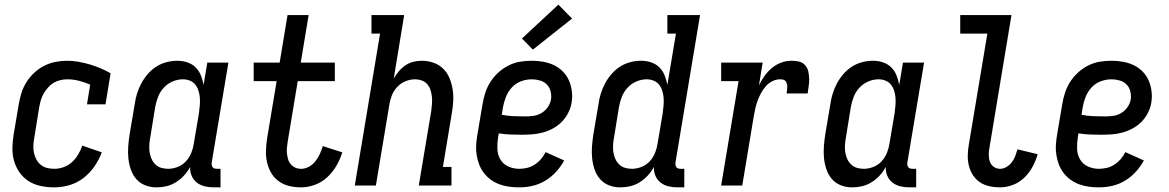

<svg xmlns="http://www.w3.org/2000/svg" viewBox="-20 -800 5040 828"><path d="M214 8Q184 8 155.5 2Q127 -4 104 -18.5Q81 -33 65 -55.5Q49 -78 41 -105Q33 -132 33.5 -161.5Q34 -191 39 -221L61 -351Q65 -375 72.5 -399Q80 -423 94 -445.5Q108 -468 128 -486.5Q148 -505 171 -516.5Q194 -528 219 -533Q244 -538 269 -538Q294 -538 319 -533.5Q344 -529 367.5 -522Q391 -515 413.5 -505.5Q436 -496 457 -484L435 -350H355L369 -435Q346 -445 321 -451.5Q296 -458 270 -458Q256 -458 240.5 -454.5Q225 -451 211.5 -443Q198 -435 187 -422.5Q176 -410 168 -396Q160 -382 156 -367.5Q152 -353 149 -337L128 -207Q125 -191 124 -174.5Q123 -158 126 -143Q129 -128 136 -114Q143 -100 155 -90Q167 -80 182 -76Q197 -72 214 -72Q234 -72 254 -79Q274 -86 290 -100.5Q306 -115 317 -133.5Q328 -152 335 -172L419 -143Q407 -111 387 -82Q367 -53 339.5 -32Q312 -11 279 -1.5Q246 8 214 8Z M655 8Q629 8 606 -1Q583 -10 567.5 -28Q552 -46 544 -69.5Q536 -93 533.5 -118Q531 -143 533 -169Q535 -195 539 -221L561 -351Q564 -374 571 -396.5Q578 -419 589.5 -440.5Q601 -462 617.5 -481Q634 -500 654.5 -513Q675 -526 698.5 -532Q722 -538 745 -538Q767 -538 788 -531Q809 -524 823.5 -509.5Q838 -495 846 -475.5Q854 -456 858 -434L874 -530H965L893 -99Q892 -93 893 -88Q894 -83 897 -79Q900 -75 905 -73.5Q910 -72 916 -72H931V8H902Q882 8 863 3.5Q844 -1 829 -12.5Q814 -24 806.5 -42Q799 -60 800 -80Q789 -60 773.5 -43Q758 -26 738.5 -14Q719 -2 698 3Q677 8 655 8ZM705 -72Q725 -72 746 -80Q767 -88 782 -104.5Q797 -121 805 -141Q813 -161 816 -182L838 -312Q840 -328 841.5 -344.5Q843 -361 842 -376.5Q841 -392 836.5 -407Q832 -422 823 -434Q814 -446 799.5 -452Q785 -458 769 -458Q746 -458 724 -448.5Q702 -439 686 -421.5Q670 -404 661.5 -382Q653 -360 649 -337L628 -207Q625 -192 624 -176Q623 -160 625 -145Q627 -130 633 -116Q639 -102 649.5 -91.5Q660 -81 674.5 -76.5Q689 -72 705 -72Z M1279 8Q1252 8 1227 2Q1202 -4 1182 -18.5Q1162 -33 1149.5 -54.5Q1137 -76 1131.5 -100.5Q1126 -125 1127 -151.5Q1128 -178 1132 -204L1173 -450H1074V-530H1186L1220 -735H1311L1277 -530H1424V-450H1264L1221 -191Q1219 -178 1217.5 -164.5Q1216 -151 1217.5 -138Q1219 -125 1222.5 -113Q1226 -101 1234 -91.5Q1242 -82 1253.5 -77Q1265 -72 1279 -72Q1296 -72 1312.5 -81Q1329 -90 1340.5 -105Q1352 -120 1359.5 -136.5Q1367 -153 1372 -170L1456 -143Q1447 -113 1431 -85.5Q1415 -58 1391.5 -36Q1368 -14 1338 -3Q1308 8 1279 8Z M1510 0 1619 -655H1582V-735H1723L1678 -461Q1687 -477 1699.5 -492Q1712 -507 1728 -518Q1744 -529 1762.5 -533.5Q1781 -538 1799 -538Q1825 -538 1849.5 -529.5Q1874 -521 1891.5 -503.5Q1909 -486 1918.5 -463Q1928 -440 1932 -414.5Q1936 -389 1934.5 -362.5Q1933 -336 1928 -309L1890 -80H1927V0H1786L1840 -323Q1842 -338 1843 -353.5Q1844 -369 1842.5 -383.5Q1841 -398 1836.5 -412Q1832 -426 1822.5 -437Q1813 -448 1799 -453Q1785 -458 1770 -458Q1749 -458 1728.5 -449.5Q1708 -441 1693 -425Q1678 -409 1670 -389Q1662 -369 1659 -348L1601 0Z M2219 8Q2197 8 2175 5Q2153 2 2133 -5.5Q2113 -13 2096 -25.5Q2079 -38 2066.5 -54.5Q2054 -71 2046.5 -90.5Q2039 -110 2035.5 -132Q2032 -154 2033.5 -176Q2035 -198 2039 -221L2061 -351Q2065 -376 2073 -400.5Q2081 -425 2095.5 -447.5Q2110 -470 2130 -488Q2150 -506 2174 -518Q2198 -530 2223.5 -534Q2249 -538 2274 -538Q2299 -538 2323.5 -533.5Q2348 -529 2369 -519Q2390 -509 2407 -492Q2424 -475 2433.5 -453Q2443 -431 2446 -406.5Q2449 -382 2445 -357Q2441 -334 2430 -312.5Q2419 -291 2402 -274Q2385 -257 2363.5 -245.5Q2342 -234 2319 -228Q2296 -222 2273.5 -220.5Q2251 -219 2228 -219Q2203 -219 2178.5 -220Q2154 -221 2131 -225L2128 -207Q2124 -183 2125 -157.5Q2126 -132 2138 -112Q2150 -92 2172 -82Q2194 -72 2219 -72Q2236 -72 2253 -76Q2270 -80 2285.5 -90Q2301 -100 2313 -114Q2325 -128 2333 -144L2413 -108Q2399 -82 2378 -59Q2357 -36 2331 -20.5Q2305 -5 2276.5 1.5Q2248 8 2219 8ZM2247 -298Q2264 -298 2281.5 -300.5Q2299 -303 2315 -312.5Q2331 -322 2342 -337.5Q2353 -353 2356 -370Q2359 -388 2354.5 -406Q2350 -424 2338 -436Q2326 -448 2308.5 -453Q2291 -458 2273 -458Q2250 -458 2227 -449.5Q2204 -441 2187.5 -423Q2171 -405 2162 -382.5Q2153 -360 2149 -337L2144 -305Q2169 -300 2195 -299Q2221 -298 2247 -298ZM2278 -586 2231 -634 2388 -780 2447 -720Z M2655 8Q2629 8 2606 -1Q2583 -10 2567.5 -28Q2552 -46 2544 -69.5Q2536 -93 2533.5 -118Q2531 -143 2533 -169Q2535 -195 2539 -221L2561 -351Q2564 -374 2571 -396.5Q2578 -419 2589.5 -440.5Q2601 -462 2617.5 -481Q2634 -500 2654.5 -513Q2675 -526 2698.5 -532Q2722 -538 2745 -538Q2767 -538 2788 -531Q2809 -524 2823.5 -509.5Q2838 -495 2846 -475.5Q2854 -456 2858 -434L2895 -655H2858V-735H2999L2893 -99Q2892 -93 2893 -88Q2894 -83 2897 -79Q2900 -75 2905 -73.5Q2910 -72 2916 -72H2931V8H2902Q2882 8 2863 3.5Q2844 -1 2829 -12.5Q2814 -24 2806.5 -42Q2799 -60 2800 -80Q2789 -60 2773.5 -43Q2758 -26 2738.5 -14Q2719 -2 2698 3Q2677 8 2655 8ZM2705 -72Q2725 -72 2746 -80Q2767 -88 2782 -104.5Q2797 -121 2805 -141Q2813 -161 2816 -182L2838 -312Q2840 -328 2841.5 -344.5Q2843 -361 2842 -376.5Q2841 -392 2836.5 -407Q2832 -422 2823 -434Q2814 -446 2799.5 -452Q2785 -458 2769 -458Q2746 -458 2724 -448.5Q2702 -439 2686 -421.5Q2670 -404 2661.5 -382Q2653 -360 2649 -337L2628 -207Q2625 -192 2624 -176Q2623 -160 2625 -145Q2627 -130 2633 -116Q2639 -102 2649.5 -91.5Q2660 -81 2674.5 -76.5Q2689 -72 2705 -72Q2705 -72 2705 -72Q2705 -72 2705 -72Z M3090 0 3165 -450H3090V-530H3269L3253 -432Q3263 -453 3277 -472.5Q3291 -492 3309 -507Q3327 -522 3349 -530Q3371 -538 3394 -538Q3410 -538 3425.5 -534.5Q3441 -531 3451.5 -519.5Q3462 -508 3465.5 -493Q3469 -478 3469.5 -461.5Q3470 -445 3467.5 -429Q3465 -413 3463 -397H3372Q3373 -404 3374 -410.5Q3375 -417 3375 -424Q3375 -431 3373.5 -438Q3372 -445 3368 -450Q3364 -455 3357.5 -456.5Q3351 -458 3344 -458Q3327 -458 3311 -450Q3295 -442 3283 -428.5Q3271 -415 3262.5 -399.5Q3254 -384 3248 -368Q3242 -352 3238 -335Q3234 -318 3231 -301L3181 0Z M3655 8Q3629 8 3606 -1Q3583 -10 3567.5 -28Q3552 -46 3544 -69.5Q3536 -93 3533.5 -118Q3531 -143 3533 -169Q3535 -195 3539 -221L3561 -351Q3564 -374 3571 -396.5Q3578 -419 3589.5 -440.5Q3601 -462 3617.5 -481Q3634 -500 3654.5 -513Q3675 -526 3698.5 -532Q3722 -538 3745 -538Q3767 -538 3788 -531Q3809 -524 3823.5 -509.5Q3838 -495 3846 -475.5Q3854 -456 3858 -434L3874 -530H3965L3893 -99Q3892 -93 3893 -88Q3894 -83 3897 -79Q3900 -75 3905 -73.5Q3910 -72 3916 -72H3931V8H3902Q3882 8 3863 3.5Q3844 -1 3829 -12.5Q3814 -24 3806.5 -42Q3799 -60 3800 -80Q3789 -60 3773.5 -43Q3758 -26 3738.5 -14Q3719 -2 3698 3Q3677 8 3655 8ZM3705 -72Q3725 -72 3746 -80Q3767 -88 3782 -104.5Q3797 -121 3805 -141Q3813 -161 3816 -182L3838 -312Q3840 -328 3841.5 -344.5Q3843 -361 3842 -376.5Q3841 -392 3836.5 -407Q3832 -422 3823 -434Q3814 -446 3799.5 -452Q3785 -458 3769 -458Q3746 -458 3724 -448.5Q3702 -439 3686 -421.5Q3670 -404 3661.5 -382Q3653 -360 3649 -337L3628 -207Q3625 -192 3624 -176Q3623 -160 3625 -145Q3627 -130 3633 -116Q3639 -102 3649.5 -91.5Q3660 -81 3674.5 -76.5Q3689 -72 3705 -72Z M4293 8Q4269 8 4246.5 3Q4224 -2 4206 -14Q4188 -26 4176 -44.5Q4164 -63 4158.5 -84.5Q4153 -106 4153.5 -129.5Q4154 -153 4158 -176L4238 -655H4121V-735H4342L4247 -163Q4244 -148 4244 -132.5Q4244 -117 4248.5 -103.5Q4253 -90 4265 -81Q4277 -72 4293 -72Q4307 -72 4320.5 -80Q4334 -88 4343.5 -100.5Q4353 -113 4358.5 -127.5Q4364 -142 4368 -156L4455 -135Q4447 -107 4433 -81Q4419 -55 4397.5 -34Q4376 -13 4348 -2.5Q4320 8 4293 8Z M4719 8Q4697 8 4675 5Q4653 2 4633 -5.5Q4613 -13 4596 -25.5Q4579 -38 4566.5 -54.5Q4554 -71 4546.5 -90.5Q4539 -110 4535.5 -132Q4532 -154 4533.5 -176Q4535 -198 4539 -221L4561 -351Q4565 -376 4573 -400.5Q4581 -425 4595.5 -447.5Q4610 -470 4630 -488Q4650 -506 4674 -518Q4698 -530 4723.5 -534Q4749 -538 4774 -538Q4799 -538 4823.5 -533.5Q4848 -529 4869 -519Q4890 -509 4907 -492Q4924 -475 4933.5 -453Q4943 -431 4946 -406.5Q4949 -382 4945 -357Q4941 -334 4930 -312.5Q4919 -291 4902 -274Q4885 -257 4863.5 -245.5Q4842 -234 4819 -228Q4796 -222 4773.5 -220.5Q4751 -219 4728 -219Q4703 -219 4678.5 -220Q4654 -221 4631 -225L4628 -207Q4624 -183 4625 -157.5Q4626 -132 4638 -112Q4650 -92 4672 -82Q4694 -72 4719 -72Q4736 -72 4753 -76Q4770 -80 4785.5 -90Q4801 -100 4813 -114Q4825 -128 4833 -144L4913 -108Q4899 -82 4878 -59Q4857 -36 4831 -20.5Q4805 -5 4776.5 1.5Q4748 8 4719 8ZM4747 -298Q4764 -298 4781.5 -300.5Q4799 -303 4815 -312.5Q4831 -322 4842 -337.5Q4853 -353 4856 -370Q4859 -388 4854.5 -406Q4850 -424 4838 -436Q4826 -448 4808.5 -453Q4791 -458 4773 -458Q4750 -458 4727 -449.5Q4704 -441 4687.5 -423Q4671 -405 4662 -382.5Q4653 -360 4649 -337L4644 -305Q4669 -300 4695 -299Q4721 -298 4747 -298Z"/></svg>

Font: Iosevka Slab Medium
Style: Italic
Weight: 500
Italic angle: -9°
Monospace: yes
Designer: Belleve Invis
Foundry: Belleve Invis
Version: Version 11.1.0; ttfautohint (v1.8.3)